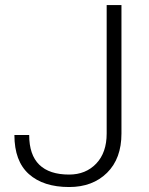

<svg xmlns="http://www.w3.org/2000/svg" viewBox="-20 -731 590 761"><path d="M402.8 -710.9H461.4V-201.7Q461.4 -102.5 404.3 -46.1Q347.2 10.3 253.9 10.3Q151.9 10.3 94.5 -41Q37.1 -92.3 37.1 -195.8H95.7Q95.7 -117.2 135.7 -78.1Q175.8 -39.1 253.9 -39.1Q319.8 -39.1 361.3 -82.5Q402.8 -126 402.8 -201.7Z"/></svg>

Font: Franko
Style: Light
Weight: 300
Designer: Google
Version: Version 1.200310; 2013